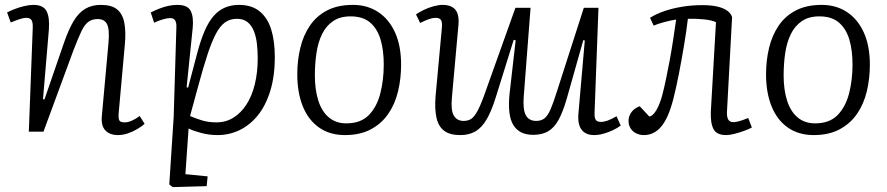

<svg xmlns="http://www.w3.org/2000/svg" viewBox="-20 -539 3633 786"><path d="M572 -32Q561 -22 542.5 -11Q524 0 503.5 7Q483 14 463 14Q429 14 411 -5.5Q393 -25 397 -65L424 -362Q429 -418 418.5 -439.5Q408 -461 380 -461Q357 -461 341.5 -449.5Q326 -438 313 -410.5Q300 -383 281 -334L158 0H98L114 -424Q115 -446 109.5 -456Q104 -466 87 -466Q77 -466 61.5 -461Q46 -456 24 -447L9 -488Q20 -494 39 -501.5Q58 -509 79 -514Q100 -519 117 -519Q157 -519 170.5 -493.5Q184 -468 180 -417L156 -133L162 -132L242 -364Q261 -419 281.5 -453Q302 -487 329 -503Q356 -519 393 -519Q437 -519 459.5 -500.5Q482 -482 489 -445.5Q496 -409 491 -356L466 -78Q464 -56 468 -47Q472 -38 490 -38Q503 -38 518.5 -44.5Q534 -51 552 -64Z M702 -426Q703 -446 697 -455.5Q691 -465 677 -465Q665 -465 646 -459.5Q627 -454 611 -446L597 -488Q615 -497 633 -504Q651 -511 669.5 -515Q688 -519 706 -519Q748 -519 760.5 -494.5Q773 -470 769 -426L744 -182L750 -180L788 -324Q802 -376 818 -413Q834 -450 854.5 -473.5Q875 -497 901 -508Q927 -519 958 -519Q1011 -519 1043.5 -492Q1076 -465 1090.5 -417.5Q1105 -370 1105 -306Q1105 -226 1086 -165.5Q1067 -105 1034.5 -65.5Q1002 -26 960 -6Q918 14 871 14Q836 14 802.5 5Q769 -4 752 -13L739 174L830 183L826 223L687 227L673 216L691 -60ZM950 -462Q922 -462 901.5 -447.5Q881 -433 864 -401Q847 -369 829.5 -316Q812 -263 791 -185L758 -64Q776 -56 804 -47Q832 -38 867 -38Q904 -38 935 -57Q966 -76 988.5 -110.5Q1011 -145 1023 -193.5Q1035 -242 1035 -300Q1035 -329 1032 -357.5Q1029 -386 1020 -410Q1011 -434 994 -448Q977 -462 950 -462Z M1392 14Q1330 14 1286 -17Q1242 -48 1219.5 -104Q1197 -160 1197 -235Q1197 -292 1209.5 -343.5Q1222 -395 1249 -434.5Q1276 -474 1319.5 -496.5Q1363 -519 1425 -519Q1484 -519 1528.5 -489.5Q1573 -460 1597.5 -405.5Q1622 -351 1622 -274Q1622 -217 1609.5 -165Q1597 -113 1569.5 -73Q1542 -33 1498 -9.5Q1454 14 1392 14ZM1398 -34Q1457 -34 1490 -68Q1523 -102 1537 -157Q1551 -212 1551 -275Q1551 -333 1538 -377Q1525 -421 1495.5 -446.5Q1466 -472 1415 -472Q1372 -472 1343.5 -452.5Q1315 -433 1298.5 -399.5Q1282 -366 1275.5 -322Q1269 -278 1269 -230Q1269 -172 1283 -127.5Q1297 -83 1326 -58.5Q1355 -34 1398 -34Z M1683 -480Q1697 -490 1716 -499Q1735 -508 1755.5 -513.5Q1776 -519 1792 -519Q1816 -519 1831.5 -510Q1847 -501 1853 -483Q1859 -465 1857 -440L1830 -140Q1825 -87 1838 -65.5Q1851 -44 1878 -44Q1897 -44 1910 -53Q1923 -62 1937 -89Q1951 -116 1970 -171L2090 -507H2152L2124 -143Q2120 -91 2132.5 -67.5Q2145 -44 2175 -44Q2196 -44 2209.5 -55Q2223 -66 2234.5 -93Q2246 -120 2261 -168L2370 -507H2430L2414 -78Q2413 -58 2418.5 -49Q2424 -40 2440 -40Q2453 -40 2468 -45.5Q2483 -51 2504 -63L2521 -25Q2508 -15 2489 -6Q2470 3 2450 8.5Q2430 14 2412 14Q2378 14 2361 -8Q2344 -30 2348 -75L2374 -373L2368 -375L2301 -138Q2285 -82 2267 -49Q2249 -16 2224 -1.5Q2199 13 2163 13Q2106 13 2081.5 -27Q2057 -67 2066 -155Q2072 -210 2078.5 -264.5Q2085 -319 2091 -374L2083 -376L2010 -142Q1992 -84 1972 -50Q1952 -16 1926 -1Q1900 14 1864 14Q1822 14 1798.5 -3.5Q1775 -21 1767 -56.5Q1759 -92 1763 -144L1789 -426Q1791 -449 1785 -457.5Q1779 -466 1763 -466Q1752 -466 1737 -461Q1722 -456 1700 -445Z M2641 -466Q2666 -482 2699.5 -493.5Q2733 -505 2773 -511.5Q2813 -518 2855 -518Q2890 -518 2915 -512.5Q2940 -507 2956 -496Q2972 -485 2977 -469L2956 -81Q2955 -61 2961 -50Q2967 -39 2982 -39Q2992 -39 3006.5 -43Q3021 -47 3043 -56L3058 -17Q3045 -10 3025.5 -3Q3006 4 2986.5 9Q2967 14 2953 14Q2914 14 2901 -10.5Q2888 -35 2890 -83L2911 -448Q2896 -456 2864 -459.5Q2832 -463 2796 -462Q2790 -411 2780 -351.5Q2770 -292 2759 -235.5Q2748 -179 2737 -136Q2717 -57 2687.5 -21.5Q2658 14 2616 14Q2599 14 2584.5 7Q2570 0 2561.5 -13.5Q2553 -27 2553 -44Q2553 -64 2565.5 -80.5Q2578 -97 2599 -104L2638 -62Q2653 -64 2667.5 -89Q2682 -114 2692 -153Q2699 -180 2706.5 -215.5Q2714 -251 2721.5 -291.5Q2729 -332 2735.5 -374.5Q2742 -417 2748 -459Q2727 -456 2699 -448.5Q2671 -441 2656 -434Z M3311 14Q3249 14 3205 -17Q3161 -48 3138.5 -104Q3116 -160 3116 -235Q3116 -292 3128.5 -343.5Q3141 -395 3168 -434.5Q3195 -474 3238.5 -496.5Q3282 -519 3344 -519Q3403 -519 3447.5 -489.5Q3492 -460 3516.5 -405.5Q3541 -351 3541 -274Q3541 -217 3528.5 -165Q3516 -113 3488.5 -73Q3461 -33 3417 -9.5Q3373 14 3311 14ZM3317 -34Q3376 -34 3409 -68Q3442 -102 3456 -157Q3470 -212 3470 -275Q3470 -333 3457 -377Q3444 -421 3414.5 -446.5Q3385 -472 3334 -472Q3291 -472 3262.5 -452.5Q3234 -433 3217.5 -399.5Q3201 -366 3194.5 -322Q3188 -278 3188 -230Q3188 -172 3202 -127.5Q3216 -83 3245 -58.5Q3274 -34 3317 -34Z"/></svg>

Font: Literata Light
Style: Italic
Weight: 300
Italic angle: -2°
Designer: Latin by Veronika Burian and Jose Scaglione. Greek by Irene Vlachou. Cyrillic by Vera Evstafieva
Foundry: TypeTogether
Version: Version 3.103;gftools[0.9.29]